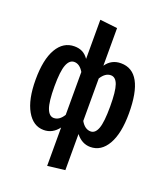

<svg xmlns="http://www.w3.org/2000/svg" viewBox="-171 -868 1030 1199"><g transform="rotate(20 344.0 -268.5)"><path d="M654 -265Q654 -132 612 -59Q570 14 498 14Q442 14 402 -37V203L286 217V-38Q247 14 188 14Q118 14 76 -59.5Q34 -133 34 -265Q34 -399 76 -471Q118 -543 192 -543Q222 -543 245 -531.5Q268 -520 286 -494V-754L402 -741V-491Q438 -543 501 -543Q654 -543 654 -265ZM286 -122V-407Q260 -451 224 -451Q192 -451 175.5 -408.5Q159 -366 159 -265Q159 -164 175 -121Q191 -78 222 -78Q259 -78 286 -122ZM529 -265Q529 -367 514 -409Q499 -451 467 -451Q430 -451 402 -406V-124Q428 -78 467 -78Q498 -78 513.5 -120.5Q529 -163 529 -265Z"/></g></svg>

Font: Fira Sans Compressed Medium
Style: Regular
Weight: 500
Width: 1
Designer: bBox Type GmbH & Carrois Corporate GbR & Edenspiekermann AG
Foundry: bBox Type GmbH & Carrois Corporate GbR & Edenspiekermann AG
Version: Version 4.301